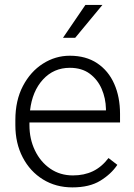

<svg xmlns="http://www.w3.org/2000/svg" viewBox="-20 -770 557 799"><path d="M281.2 9.8Q212.4 9.8 158.7 -23.4Q105 -56.6 74.5 -115.2Q43.9 -173.8 43.9 -249.5V-270.5Q43.9 -352.1 75.4 -412.1Q106.9 -472.2 158.7 -505.1Q210.4 -538.1 270.5 -538.1Q337.9 -538.1 384.5 -506.8Q431.2 -475.6 455.3 -421.1Q479.5 -366.7 479.5 -295.9V-260.3H102.5V-249.5Q102.5 -191.4 125.5 -143.8Q148.4 -96.2 189.2 -68.1Q230 -40 283.7 -40Q330.1 -40 366.5 -57.4Q402.8 -74.7 431.6 -112.3L468.3 -84Q442.4 -45.4 397.2 -17.8Q352.1 9.8 281.2 9.8ZM270.5 -487.8Q203.6 -487.8 158.9 -439.2Q114.3 -390.6 105 -310.5H420.9V-316.9Q419.9 -361.3 403.1 -400.1Q386.2 -439 353.3 -463.4Q320.3 -487.8 270.5 -487.8ZM242.2 -612.8 335.4 -749.5H406.2L293 -612.8Z"/></svg>

Font: Vazirmatn RD FD ExtraLight
Style: Regular
Weight: 200
Designer: Saber Rastikerdar
Foundry: Saber Rastikerdar
Version: Version 33.003